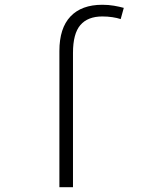

<svg xmlns="http://www.w3.org/2000/svg" viewBox="-20 -785 603 805"><path d="M229 -571Q229 -667 275.5 -716Q322 -765 409 -765Q435 -765 458 -761Q481 -757 499 -752L486 -705Q471 -710 451 -713Q431 -716 409 -716Q348 -716 317 -680Q286 -644 286 -563V0H229Z"/></svg>

Font: Noto Sans Mono SemiCondensed Light
Style: Regular
Weight: 300
Width: 4
Designer: Monotype Design Team
Foundry: Monotype Imaging Inc.
Version: Version 2.014; ttfautohint (v1.8.4.7-5d5b)